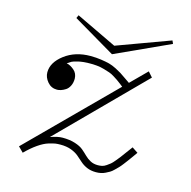

<svg xmlns="http://www.w3.org/2000/svg" viewBox="-93 -684 785 789"><g transform="rotate(15 300.0 -289.5)"><path d="M551.8 -578.6 320.3 -472.7 140.6 -578.6 146.5 -591.8 320.3 -508.8 545.9 -591.8ZM381.8 -17.1Q391.6 -17.1 400.1 -19Q408.7 -21 417.7 -27.3Q426.8 -33.7 432.6 -38.3Q438.5 -43 448.7 -55.4Q459 -67.9 463.9 -74.2Q468.8 -80.6 481.9 -98.6Q495.1 -116.7 501.5 -125L526.4 -108.4Q522 -102.1 512 -88.1Q502 -74.2 497.3 -67.9Q492.7 -61.5 483.6 -49.8Q474.6 -38.1 468.8 -32.2Q462.9 -26.4 454.1 -17.6Q445.3 -8.8 438 -4.6Q430.7 -0.5 421.4 4.2Q412.1 8.8 402.3 10.7Q392.6 12.7 381.8 12.7Q359.9 12.7 343 5.4Q326.2 -2 314.5 -12.7Q302.7 -23.4 290.3 -33.9Q277.8 -44.4 258.3 -51.8Q238.8 -59.1 212.9 -59.1Q200.7 -59.1 191.7 -57.9Q182.6 -56.6 163.1 -50.8Q143.6 -44.9 119.9 -28.6Q96.2 -12.2 70.8 13.2L49.3 -8.3L395.5 -354.5Q394.5 -355.5 383.1 -364.3Q371.6 -373 367.2 -376Q362.8 -378.9 350.6 -386.7Q338.4 -394.5 328.6 -397.7Q318.8 -400.9 304.2 -405.3Q289.6 -409.7 272.9 -411.4Q256.3 -413.1 237.8 -412.6Q212.4 -412.1 193.6 -407.7Q174.8 -403.3 168 -399.7Q161.1 -396 150.4 -388.7Q166.5 -385.3 182.4 -371.8Q198.2 -358.4 198.7 -335.9Q198.7 -318.4 192.1 -305.2Q185.5 -292 175.5 -285.6Q165.5 -279.3 156.5 -276.4Q147.5 -273.4 139.6 -273.4Q114.7 -273.4 98.9 -292.2Q83 -311 83 -332.5Q83 -374.5 127.9 -408.7Q172.9 -442.9 237.8 -442.9Q261.7 -442.9 283.2 -439.7Q304.7 -436.5 318.6 -432.9Q332.5 -429.2 349.4 -420.7Q366.2 -412.1 373.3 -407.5Q380.4 -402.8 396.7 -391.6Q413.1 -380.4 418 -377L484.9 -443.8L503.9 -422.4L162.1 -78.1Q193.4 -88.9 213.4 -88.9Q244.6 -88.9 267.3 -81.5Q290 -74.2 302.7 -63.5Q315.4 -52.7 325.9 -42.2Q336.4 -31.7 350.1 -24.4Q363.8 -17.1 381.8 -17.1Z"/></g></svg>

Font: Compagnon Light Italic
Style: Regular
Weight: 400
Italic angle: -12°
Designer: Valentin Papon
Foundry: Velvetyne Type Foundry
Version: Version 1.000;PS 001.000;hotconv 1.0.88;makeotf.lib2.5.64775